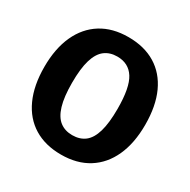

<svg xmlns="http://www.w3.org/2000/svg" viewBox="-163 -861 1017 1030"><g transform="rotate(30 345.5 -346.5)"><path d="M345.4 -710.3Q443.6 -710.3 513.4 -667.8Q583.3 -625.2 620.4 -544.2Q657.5 -463.1 657.5 -347.1Q657.5 -233.7 620.4 -152.1Q583.3 -70.4 513.4 -26.7Q443.6 17 345.4 17Q247.5 17 177.7 -25.7Q107.8 -68.4 70.5 -150.1Q33.2 -231.7 33.2 -346.7Q33.2 -460.1 70.5 -541.7Q107.8 -623.2 177.7 -666.8Q247.5 -710.3 345.4 -710.3ZM345.4 -590Q299.6 -590 268.1 -565.9Q236.6 -541.7 220.6 -488.3Q204.6 -434.9 204.6 -346.7Q204.6 -259.6 220.8 -205.7Q237 -151.9 268.5 -127.6Q300 -103.4 345.4 -103.4Q392.2 -103.4 423.5 -127.6Q454.8 -151.9 470.5 -205.7Q486.2 -259.6 486.2 -347.1Q486.2 -478.7 450.9 -534.3Q415.7 -590 345.4 -590Z"/></g></svg>

Font: Fira Sans Variable
Style: Regular
Weight: 400
Designer: Carrois Corporate & Edenspiekermann AG
Foundry: Carrois Corporate GbR & Edenspiekermann AG
Version: Version 4.202